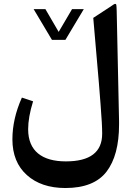

<svg xmlns="http://www.w3.org/2000/svg" viewBox="-20 -720 697 989"><path d="M316.9 -514.6 411.6 -672.9H351.1L282.2 -555.7L213.9 -672.9H153.3L247.6 -514.6ZM581.1 -662.6C581.1 -680.2 579.6 -688 579.1 -695.3C578.1 -700.7 571.8 -699.7 573.2 -700.2C571.8 -700.2 565.9 -697.3 563.5 -695.8C561 -693.8 550.8 -687.5 546.4 -684.1L460.4 -627.9C464.8 -572.8 470.2 -512.2 476.1 -445.8C481.4 -379.4 485.8 -328.6 489.3 -293C492.2 -257.3 495.1 -220.2 498 -182.6C503.9 -106.4 506.3 -64.5 506.3 -31.2C506.3 64 443.8 111.3 319.3 111.3C197.8 111.3 125 58.6 125 -54.2C125 -95.2 133.3 -143.1 150.4 -198.2L92.8 -217.3C60.1 -144.5 43.9 -72.8 43.9 -2C43.9 75.7 68.8 137.2 118.2 181.6C167.5 226.1 233.9 248.5 316.9 248.5C415 248.5 485.8 220.2 528.8 164.1C571.8 107.9 593.3 26.9 593.3 -79.1V-95.7Z"/></svg>

Font: Sahel SemiBold
Style: Bold
Weight: 600
Foundry: Saber Rastikerdar (saber.rastikerdar@gmail.com)
Version: Version 3.4.0